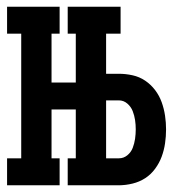

<svg xmlns="http://www.w3.org/2000/svg" viewBox="-20 -550 540 570"><path d="M181 -450V-530H338V-450ZM1 0V-80H43V-450H1V-530H157V-450H133V-305H250V-225H133V-80H157V0ZM181 0V-80H338V0ZM205 0V-530H295V-331H333Q353 -331 373.5 -326.5Q394 -322 411 -310.5Q428 -299 440.5 -282.5Q453 -266 460 -246.5Q467 -227 470 -206.5Q473 -186 473 -166Q473 -145 470 -124.5Q467 -104 460 -85Q453 -66 440.5 -49Q428 -32 411 -21Q394 -10 373.5 -5Q353 0 333 0ZM295 -80H333Q347 -80 358 -89Q369 -98 374 -111Q379 -124 381 -138Q383 -152 383 -166Q383 -180 381 -193.5Q379 -207 374 -220Q369 -233 358 -242.5Q347 -252 333 -252H295Z"/></svg>

Font: Iosevka Slab Medium
Style: Regular
Weight: 500
Monospace: yes
Designer: Belleve Invis
Foundry: Belleve Invis
Version: Version 11.1.1; ttfautohint (v1.8.3)